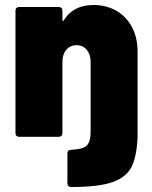

<svg xmlns="http://www.w3.org/2000/svg" viewBox="-20 -548 609 769"><path d="M531 -341V0Q528 78 507 120Q486 162 430.5 181.5Q375 201 266 201Q250 201 250 186V67Q250 52 265 52Q312 50 327.5 35Q343 20 343 -23V-300Q343 -330 327.5 -348.5Q312 -367 287 -367Q261 -367 245.5 -348.5Q230 -330 230 -300V-15Q230 -8 226 -4Q222 0 215 0H57Q50 0 46 -4Q42 -8 42 -15V-505Q42 -512 46 -516Q50 -520 57 -520H215Q222 -520 226 -516Q230 -512 230 -505V-469Q230 -465 232 -464Q234 -463 235 -466Q273 -528 354 -528Q404 -528 444 -506Q484 -484 507.5 -441.5Q531 -399 531 -341Z"/></svg>

Font: Barlow Black
Style: Regular
Weight: 900
Designer: Jeremy Tribby
Foundry: Tribby Type
Version: Version 1.422